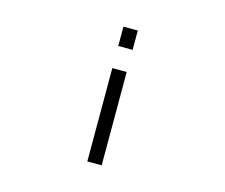

<svg xmlns="http://www.w3.org/2000/svg" viewBox="-105 -891 1209 1032"><g transform="rotate(15 500.0 -375.0)"><path d="M460 0V-519.5H540V0ZM460 -642.6V-750H540V-642.6Z"/></g></svg>

Font: GenEi Gothic M SemiLight
Style: Regular
Weight: 350
Designer: o_tamon (Modified); [Source Han Sans]
Ryoko NISHIZUKA  (kana & ideographs); Paul D. Hunt (Latin, Greek & Cyrillic); Wenl
Version: Version 1.1a;Original Version 1.004